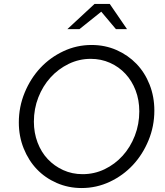

<svg xmlns="http://www.w3.org/2000/svg" viewBox="-20 -938 835 969"><path d="M75 0ZM759 -380Q759 -301 729.5 -229.5Q700 -158 650.5 -105Q601 -52 534 -20.5Q467 11 392 11Q325 11 266.5 -14.5Q208 -40 166 -84Q124 -128 99.5 -189Q75 -250 75 -320Q75 -399 104.5 -470.5Q134 -542 183.5 -595Q233 -648 300 -679.5Q367 -711 442 -711Q510 -711 568 -685.5Q626 -660 668.5 -616Q711 -572 735 -511Q759 -450 759 -380ZM683 -376Q683 -433 664.5 -481.5Q646 -530 613 -565.5Q580 -601 535 -621Q490 -641 438 -641Q379 -641 326.5 -615.5Q274 -590 235 -547Q196 -504 173.5 -446.5Q151 -389 151 -324Q151 -268 169.5 -219Q188 -170 221 -135Q254 -100 299 -79.5Q344 -59 397 -59Q456 -59 508 -84Q560 -109 599 -152Q638 -195 660.5 -253Q683 -311 683 -376ZM565 -791 491 -879 381 -791H320L457 -918H534L621 -791Z"/></svg>

Font: Red Hat Text
Style: Italic
Weight: 400
Italic angle: -12°
Designer: Pentagram / MCKL
Foundry: Pentagram / MCKL
Version: Version 1.005; Red Hat Text Italic